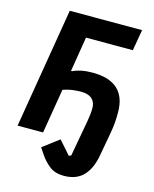

<svg xmlns="http://www.w3.org/2000/svg" viewBox="-131 -785 862 1077"><g transform="rotate(15 300.0 -246.5)"><path d="M344 205Q294 205 261.5 180Q229 155 205 119L181 83L275 12L343 89L356 84L394 -126Q398 -149 400 -168Q402 -187 402 -204Q402 -237 381 -256.5Q360 -276 318 -276Q290 -276 263.5 -272Q237 -268 213 -259L170 0H22L138 -698H558L537 -576H265L232 -374H238Q261 -385 288.5 -390.5Q316 -396 352 -396Q450 -396 498.5 -351Q547 -306 547 -218Q547 -201 546.5 -186Q546 -171 545 -156.5Q544 -142 541.5 -126.5Q539 -111 536 -92L511 46Q497 122 456.5 163.5Q416 205 344 205Z"/></g></svg>

Font: IBM Plex Mono
Style: Bold Italic
Weight: 700
Italic angle: -9°
Monospace: yes
Designer: Mike Abbink, Paul van der Laan, Pieter van Rosmalen
Foundry: Bold Monday
Version: Version 2.3